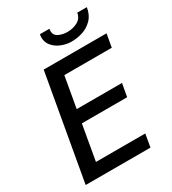

<svg xmlns="http://www.w3.org/2000/svg" viewBox="-217 -1036 1034 1151"><g transform="rotate(-30 300.0 -460.0)"><path d="M158.5 -725H593.5L577.5 -634.5H249L211.5 -421H525L509 -331.5H195.5L153 -89H494.5L479 0H30.5ZM242.5 -898Q242.5 -907.5 245 -920H310.5Q309 -912.5 309 -906Q309 -874.5 336.2 -861.8Q363.5 -849 396 -849Q434.5 -849 466 -866Q497.5 -883 503.5 -920H569.5Q562 -870.5 533 -840.8Q504 -811 465.8 -798.8Q427.5 -786.5 387.5 -786.5Q354.5 -786.5 320.8 -799.5Q287 -812.5 264.8 -838Q242.5 -863.5 242.5 -898Z"/></g></svg>

Font: JuliaMono Medium
Style: Italic
Weight: 500
Italic angle: -9°
Monospace: yes
Designer: cormullion
Foundry: corm
Version: Version 0.054; ttfautohint (v1.8.4)